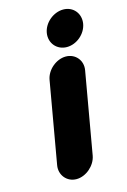

<svg xmlns="http://www.w3.org/2000/svg" viewBox="-117 -798 577 871"><g transform="rotate(-15 171.5 -362.5)"><path d="M129 -450 62 -67C54 -22 86 17 131 17C176 17 221 -22 229 -67L296 -450C304 -495 272 -533 227 -533C182 -533 137 -495 129 -450ZM172 -659C164 -612 197 -573 244 -573C290 -573 334 -610 342 -656C350 -703 318 -742 271 -742C225 -742 180 -705 172 -659Z"/></g></svg>

Font: Blanket
Style: BlkObl
Weight: 900
Foundry: Cannot Into Space Fonts
Version: Version 0.9